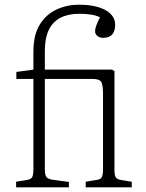

<svg xmlns="http://www.w3.org/2000/svg" viewBox="-20 -802 624 822"><path d="M49 0V-24L93 -31Q112 -34 117.5 -43Q123 -52 123 -82V-464H50V-494L123 -504V-580Q123 -654 151 -698Q179 -742 223.5 -762Q268 -782 319 -782Q349 -782 377 -777Q405 -772 426.5 -761.5Q448 -751 460.5 -734.5Q473 -718 473 -695Q473 -669 460.5 -654.5Q448 -640 422 -640Q407 -640 397 -648Q387 -656 387 -669Q387 -679 392.5 -693.5Q398 -708 408 -728Q392 -736 370 -739.5Q348 -743 319 -743Q272 -743 239 -726Q206 -709 189 -674Q172 -639 172 -584V-504H459L470 -498V-76Q470 -53 475 -44Q480 -35 495 -32L544 -24V0H347V-24L395 -32Q411 -34 416 -44Q421 -54 421 -80V-402Q421 -438 413.5 -451Q406 -464 377 -464H172V-78Q172 -53 178.5 -44.5Q185 -36 202 -33L275 -23V0Z"/></svg>

Font: Literata 18pt ExtraLight
Style: Regular
Weight: 250
Designer: Latin by Veronika Burian and Jose Scaglione. Greek by Irene Vlachou. Cyrillic by Vera Evstafieva.
Foundry: TypeTogether
Version: Version 3.103;gftools[0.9.29]